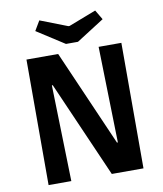

<svg xmlns="http://www.w3.org/2000/svg" viewBox="-96 -979 898 1056"><g transform="rotate(-10 353.0 -450.5)"><path d="M89 0V-701H266L500 -165H505L492 -701H619V0H442L207 -537H202L216 0ZM318 -748 164 -847 196 -901 348 -842H355L508 -901L540 -847L385 -748Z"/></g></svg>

Font: Ruda ExtraBold
Style: Regular
Weight: 800
Designer: Mariela Monsalve and Angelina Sanchez
Foundry: Mariela Monsalve and Angelina Sanchez
Version: Version 2.000